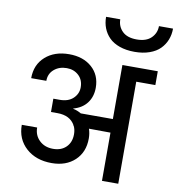

<svg xmlns="http://www.w3.org/2000/svg" viewBox="-105 -1115 1112 1208"><g transform="rotate(10 451.0 -510.5)"><path d="M277.8 -456.1Q332.5 -456.1 363.3 -485.6Q394 -515.1 394 -556.2Q394 -603.5 363.5 -631.8Q333 -660.2 287.1 -660.2Q238.8 -660.2 206.3 -632.3Q173.8 -604.5 173.8 -559.1H77.1Q77.1 -645.5 135.5 -697.3Q193.8 -749 287.1 -749Q377 -749 432.4 -700Q487.8 -650.9 487.8 -569.8Q487.8 -513.2 457.8 -472.9Q427.7 -432.6 371.1 -417V-415Q397 -410.2 422.9 -395H627.9V-740.2H854V-651.9H731.9V0H627.9V-308.1L490.2 -309.1Q500 -280.3 500 -248Q500 -160.6 443.8 -107.9Q387.7 -55.2 295.9 -55.2Q195.3 -55.2 132.6 -111.8Q69.8 -168.5 69.8 -259.8H168Q168 -210 201.9 -177.5Q235.8 -145 289.1 -145Q341.8 -145 372.8 -176Q403.8 -207 403.8 -257.8Q403.8 -287.1 393.1 -309.1H391.1V-313Q359.4 -371.1 277.8 -371.1H236.8V-456.1ZM688 -835Q633.8 -835 592 -849.9Q550.3 -864.7 524.9 -890.6Q499.5 -916.5 486.8 -949.5Q474.1 -982.4 474.1 -1021H564.9Q564.9 -976.1 595.9 -945.1Q627 -914.1 688 -914.1Q749 -914.1 780.5 -945.3Q812 -976.6 812 -1021H901.9Q901.9 -982.4 888.9 -949.5Q876 -916.5 850.6 -890.6Q825.2 -864.7 783.4 -849.9Q741.7 -835 688 -835Z"/></g></svg>

Font: SVN-Poppins Medium
Style: Regular
Weight: 500
Designer: Ninad Kale (Devanagari), Jonny Pinhorn (Latin)
Foundry: Indian Type Foundry
Version: Version 3.002 2017